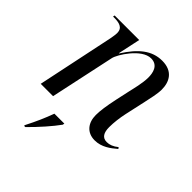

<svg xmlns="http://www.w3.org/2000/svg" viewBox="-211 -674 1023 1023"><g transform="rotate(45 300.5 -162.0)"><path d="M462 10C514 10 552 -20 584 -47L578 -55C556 -37 535 -29 514 -29C481 -29 467 -53 467 -95C467 -129 472 -169 480 -206L506 -324C513 -358 524 -401 524 -434C524 -493 496 -545 417 -545C340 -545 283 -498 227 -410H225L252 -536H67L65 -526H73C111 -526 143 -519 143 -479C143 -473 141 -453 137 -434L46 0H139L217 -364C223 -396 295 -512 366 -512C420 -512 428 -462 428 -429C428 -387 413 -330 407 -303L390 -225C377 -164 371 -122 371 -90C371 -32 403 10 462 10ZM143 213 141 221H151C201 172 253 113 283 71L285 61H210C191 113 172 156 143 213Z"/></g></svg>

Font: Noto Serif Display
Style: Italic
Weight: 400
Italic angle: -12°
Designer: Monotype Design Team
Foundry: Monotype Imaging Inc.
Version: Version 2.009